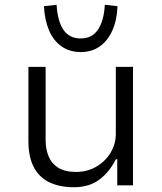

<svg xmlns="http://www.w3.org/2000/svg" viewBox="-20 -776 678 804"><path d="M290 8Q228 8 185 -13.5Q142 -35 120.5 -78Q99 -121 99 -185V-496H171V-189Q171 -152 183.5 -121.5Q196 -91 224 -73.5Q252 -56 299 -56Q346 -56 384 -78.5Q422 -101 443.5 -137.5Q465 -174 465 -214V-496H537V0H471V-109H465Q438 -55 395.5 -23.5Q353 8 290 8ZM318 -558Q272 -558 238 -581.5Q204 -605 185.5 -648.5Q167 -692 164 -750L217 -756Q221 -688 245.5 -651.5Q270 -615 318 -615Q365 -615 390 -651.5Q415 -688 419 -756L472 -750Q470 -692 450.5 -648.5Q431 -605 397.5 -581.5Q364 -558 318 -558Z"/></svg>

Font: Nunito Sans 6pt Light
Style: Regular
Weight: 300
Version: Version 3.101;gftools[0.9.27]